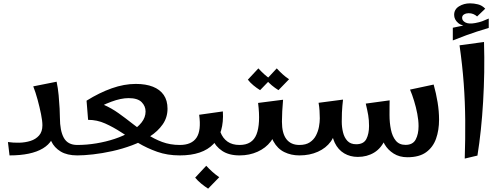

<svg xmlns="http://www.w3.org/2000/svg" viewBox="-20 -930 2989 1149"><path d="M37 0 27.5 -80Q59.5 -75.2 95 -76Q130.5 -76.8 162.1 -86.6Q193.8 -96.5 213.8 -119.2Q233.8 -142 233.8 -180.2Q233.8 -206 225.5 -247.2Q217.2 -288.5 205.1 -333.1Q193 -377.8 179 -413.2L318.8 -441Q327 -402.8 331 -359.5Q335 -316.2 336.8 -280.2Q338.5 -244.2 338.5 -226Q338.5 -147.5 362.1 -105Q385.8 -62.5 442.5 -62.5L462.5 -31.2L442.5 0Q381.8 0 343.2 -23.2Q304.8 -46.5 287 -84.4Q269.2 -122.2 269.2 -166.5L306.5 -161.2Q306.5 -84 236.8 -42Q167 0 37 0Z M443 0V-62.5Q498.5 -62.5 556.1 -72Q613.8 -81.5 666.8 -99.1Q719.8 -116.8 761.2 -141.5Q802.8 -166.2 827 -196.8Q851.2 -227.2 851.2 -262.8Q851.2 -294.8 827.6 -318.8Q804 -342.8 749.5 -342.8Q704 -342.8 645.9 -321.2Q587.8 -299.8 524 -261.2L498 -327.5Q574.8 -375.5 648.8 -401.6Q722.8 -427.8 792.5 -427.8Q852.5 -427.8 894.9 -411.1Q937.2 -394.5 959.9 -361.6Q982.5 -328.8 982.5 -279.5Q982.5 -227.2 953.8 -185.9Q925 -144.5 877.1 -113.5Q829.2 -82.5 770.9 -60.8Q712.5 -39 651.9 -25.6Q591.2 -12.2 536.6 -6.1Q482 0 443 0ZM1055.5 0Q981.8 0 920.8 -21.6Q859.8 -43.2 807.2 -74.6Q754.8 -106 706.2 -137.8Q657.8 -169.5 609.2 -191.1Q560.8 -212.8 507.2 -212.8L498 -327.5Q553.2 -323.8 600.2 -303.2Q647.2 -282.8 689.6 -252.5Q732 -222.2 773.4 -189.5Q814.8 -156.8 858.1 -127.8Q901.5 -98.8 950.1 -80.6Q998.8 -62.5 1055.5 -62.5L1075.5 -31.2Z M1056 0V-62.5Q1126.8 -62.5 1155.9 -105.9Q1185 -149.2 1171.8 -243.2L1313.8 -263.2Q1317.5 -199.5 1303.4 -150.4Q1289.2 -101.2 1257 -67.8Q1224.8 -34.2 1174.5 -17.1Q1124.2 0 1056 0ZM1413.5 0Q1350 0 1309.5 -27.1Q1269 -54.2 1250 -98.5Q1231 -142.8 1231 -194.2L1285.8 -223.5Q1285.8 -175.2 1299.4 -139Q1313 -102.8 1341.4 -82.6Q1369.8 -62.5 1413.5 -62.5L1433.5 -31.2ZM1225.5 199Q1204 185.2 1183.4 168.2Q1162.8 151.2 1148 133L1214.2 62Q1232.5 81.8 1250.8 98.1Q1269 114.5 1292 130.5Z M1414 0V-62.5Q1490 -62.5 1515 -126Q1540 -189.5 1524.5 -314L1674 -333.2Q1670.8 -296.2 1669 -264Q1667.2 -231.8 1667.2 -202L1629.5 -172Q1629.5 -121.8 1599.9 -82.9Q1570.2 -44 1521.4 -22Q1472.5 0 1414 0ZM1771.5 0Q1722 0 1681.4 -19.9Q1640.8 -39.8 1616.4 -84Q1592 -128.2 1592 -202H1667.2Q1667.2 -131.8 1694.1 -97.1Q1721 -62.5 1771.5 -62.5L1791.5 -31.2ZM1536.5 -390.5Q1516 -403.2 1496.6 -419.2Q1477.2 -435.2 1463.2 -453.2L1526.2 -520.8Q1543.2 -502.2 1560.5 -486.4Q1577.8 -470.5 1599.8 -455.8ZM1646.5 -390.5Q1626 -403.2 1606.6 -419.2Q1587.2 -435.2 1573.2 -453.2L1636.2 -520.8Q1653.2 -502.2 1670.5 -486.4Q1687.8 -470.5 1709.8 -455.8Z M2418.2 11Q2370.5 11 2335.8 -11Q2301 -33 2281.9 -66Q2262.8 -99 2261 -132L2311 -241.5Q2311 -195.5 2319.4 -154.5Q2327.8 -113.5 2348.6 -88.2Q2369.5 -63 2406.8 -63Q2450.8 -63 2467.8 -95.4Q2484.8 -127.8 2484.8 -174.8Q2484.8 -210.2 2477.2 -249.2Q2469.8 -288.2 2458.1 -326.2Q2446.5 -364.2 2433.8 -393.8L2575.2 -424Q2590 -371.2 2598.8 -317.5Q2607.5 -263.8 2607.5 -213.8Q2607.5 -150.8 2589.5 -100Q2571.5 -49.2 2530.2 -19.1Q2489 11 2418.2 11ZM1772 0V-62.5Q1810.2 -62.5 1834.1 -78.4Q1858 -94.2 1870.9 -119.2Q1883.8 -144.2 1888.8 -171.5Q1893.8 -198.8 1893.8 -221.5Q1893.8 -245.8 1892.2 -268.1Q1890.8 -290.5 1886.5 -314.8L2032.8 -334Q2030.5 -314.8 2028.9 -296.4Q2027.2 -278 2026.2 -256Q2025.2 -234 2025.2 -202L1987.5 -172Q1987.5 -121.8 1959.4 -82.9Q1931.2 -44 1882.4 -22Q1833.5 0 1772 0ZM2121 9Q2075.5 9 2039.5 -12.4Q2003.5 -33.8 1983.2 -75.8Q1963 -117.8 1963 -180L2025.2 -202Q2025.2 -169 2032.8 -138Q2040.2 -107 2059 -86.9Q2077.8 -66.8 2111.5 -66.8Q2156.2 -66.8 2172.4 -98.1Q2188.5 -129.5 2188.5 -176.2Q2188.5 -212 2183.5 -240.9Q2178.5 -269.8 2168.8 -310L2311.8 -329.5Q2311.5 -312 2311.2 -294.2Q2311 -276.5 2311 -241.5Q2311 -154.2 2286.5 -98.6Q2262 -43 2219.2 -17Q2176.5 9 2121 9Z M2761.2 19Q2765 -99 2764.1 -209.5Q2763.2 -320 2755.1 -430.4Q2747 -540.8 2730 -658.8L2876.5 -678.8Q2879.2 -587 2877.8 -497.2Q2876.2 -407.5 2871.1 -320.8Q2866 -234 2857.5 -153.1Q2849 -72.2 2837.2 1ZM2811.8 -766 2793.8 -772Q2745.8 -772 2721.8 -792.5Q2697.8 -813 2697.8 -841Q2697.8 -874 2726.8 -892Q2755.8 -910 2792.8 -910Q2815.8 -910 2840.2 -904Q2864.8 -898 2883.8 -878L2835.2 -831.5Q2824.5 -841 2812.1 -846Q2799.8 -851 2784.2 -851Q2769.8 -851 2757.6 -844.1Q2745.5 -837.2 2745.5 -823.2Q2745.5 -806.2 2765.1 -795.6Q2784.8 -785 2823.8 -792Q2849.8 -797 2864.8 -802.5Q2879.8 -808 2904.8 -819V-768ZM2689.8 -688V-764Q2732.8 -773 2766.8 -780Q2800.8 -787 2833.8 -793Q2866.8 -799 2904.8 -805V-763Q2864.8 -751 2833.8 -740.9Q2802.8 -730.8 2769.8 -718.8Q2736.8 -706.8 2689.8 -688Z"/></svg>

Font: Marhey Light
Style: Regular
Weight: 300
Designer: Nur Syamsi & Bustanul Arifin
Foundry: Namelatype
Version: Version 1.000